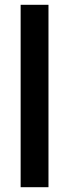

<svg xmlns="http://www.w3.org/2000/svg" viewBox="-20 -780 287 800"><path d="M182 0H66V-760H182Z"/></svg>

Font: Noto Sans Condensed SemiBold
Style: Regular
Weight: 600
Width: 3
Designer: Monotype Design Team
Foundry: Monotype Imaging Inc.
Version: Version 2.013; ttfautohint (v1.8.4.7-5d5b)